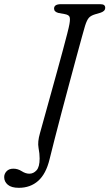

<svg xmlns="http://www.w3.org/2000/svg" viewBox="-89 -720 523 918"><path d="M317.5 -596Q314 -584.5 302.8 -544Q291.5 -503.5 275.5 -444Q259.5 -384.5 241 -315.8Q222.5 -247 204.5 -179Q186.5 -111 171.8 -53.2Q157 4.5 148 41.5Q131 111.5 93.5 144.8Q56 178 1 178Q-34.5 178 -51.8 163.2Q-69 148.5 -69 127Q-69 111 -57.5 98.8Q-46 86.5 -25 86.5Q-4 86.5 14.8 98.5Q33.5 110.5 51.5 110.5Q71 110.5 85.8 94.2Q100.5 78 100.5 37.5Q100.5 14.5 95.2 -13.5Q90 -41.5 102 -83Q103 -86.5 110.5 -113.5Q118 -140.5 129.8 -183Q141.5 -225.5 155.8 -276.8Q170 -328 184.5 -380.5Q199 -433 211.5 -479.5Q224 -526 232.5 -559.2Q241 -592.5 243 -605Q247.5 -630 243.5 -639.5Q239.5 -649 221 -652.5L190.5 -658Q169.5 -663.5 169.5 -679Q169.5 -700 202.5 -700H390Q403.5 -700 408.8 -695.5Q414 -691 414 -683Q414 -673.5 407.5 -667.8Q401 -662 391 -659L365.5 -651.5Q345.5 -645.5 336 -635Q326.5 -624.5 317.5 -596Z"/></svg>

Font: Fraunces 9pt SuperSoft Light
Style: Italic
Weight: 300
Italic angle: -16°
Version: Version 1.000;[b76b70a41]